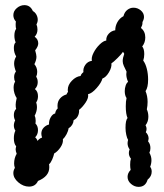

<svg xmlns="http://www.w3.org/2000/svg" viewBox="-20 -730 640 748"><path d="M570 -106Q570 -93 565 -80Q571 -73 571 -61Q571 -43 555 -30Q547 -2 520 -2Q504 -2 490.5 -13.5Q477 -25 477 -41Q477 -56 489 -68Q487 -78 487 -88Q487 -103 490 -112Q482 -122 482 -134Q482 -141 485 -148Q477 -159 477 -172Q477 -177 479 -185Q475 -191 472 -204.5Q469 -218 469 -232Q469 -262 477 -270Q470 -285 470 -316Q470 -336 473 -348Q466 -358 466 -375Q466 -386 469.5 -396.5Q473 -407 479 -411Q472 -427 472 -441L473 -451Q467 -463 462.5 -473Q458 -483 458 -492Q458 -504 464 -520Q463 -522 462 -524Q461 -526 459 -528Q455 -521 438.5 -504.5Q422 -488 414 -483Q416 -468 404.5 -448.5Q393 -429 379 -424Q375 -408 356.5 -387Q338 -366 323 -363Q326 -349 313.5 -330.5Q301 -312 288 -302Q289 -289 283.5 -278Q278 -267 267 -262Q265 -241 247 -230Q246 -220 239.5 -207.5Q233 -195 225 -188Q227 -173 216 -156.5Q205 -140 191 -132Q189 -122 183.5 -109Q178 -96 171 -90Q172 -86 172 -78Q172 -43 128 -25Q118 -3 93 -3Q71 -3 51.5 -19.5Q32 -36 32 -56Q32 -66 38 -76Q35 -84 35 -93Q35 -114 45 -131Q41 -141 41 -148Q41 -152 43 -160Q34 -170 34 -191Q34 -209 40 -221Q34 -230 34 -241Q34 -251 39 -261Q34 -270 34 -282Q34 -297 43 -306Q41 -311 41 -322Q41 -330 45 -348Q40 -355 36.5 -366Q33 -377 33 -388Q33 -403 39 -412Q35 -419 35 -429Q35 -443 42 -451Q35 -470 35 -482Q35 -497 43 -510Q34 -525 34 -543Q34 -559 41 -565Q36 -577 36 -591Q36 -608 43 -618Q41 -622 41 -633Q41 -642 42 -646Q32 -657 32 -671Q32 -687 45.5 -698.5Q59 -710 75 -710Q98 -710 108 -687Q117 -682 122 -672.5Q127 -663 127 -653Q127 -644 122 -634Q126 -626 126 -615Q126 -598 115 -587Q129 -577 129 -561Q129 -549 117 -534Q122 -517 122 -509Q122 -496 114 -480Q125 -467 125 -450Q125 -440 121 -431Q127 -422 127 -410Q127 -394 116 -383Q128 -374 128 -355Q128 -341 121 -331Q124 -322 124 -313Q124 -296 115 -279Q119 -271 119 -260Q119 -253 118 -249Q128 -239 128 -223Q128 -206 117 -195Q124 -189 126 -181Q135 -192 144 -194Q141 -203 141 -209Q141 -223 150 -232.5Q159 -242 171 -245Q170 -260 177.5 -273Q185 -286 195 -288Q196 -299 205 -308Q204 -311 204 -318Q204 -335 214 -346.5Q224 -358 239 -362Q242 -369 245 -372Q244 -375 244 -380Q244 -399 260 -415.5Q276 -432 294 -434Q296 -442 305 -449Q303 -464 312.5 -477.5Q322 -491 338 -493Q335 -506 344.5 -524.5Q354 -543 368.5 -557Q383 -571 394 -572Q393 -587 403.5 -598.5Q414 -610 429 -612Q429 -629 437.5 -644Q446 -659 461 -667Q465 -683 476 -691.5Q487 -700 500 -700Q516 -700 528.5 -689.5Q541 -679 541 -664Q541 -655 535 -644V-640Q535 -632 529 -621Q546 -608 546 -584Q546 -564 534 -549Q542 -540 542 -519Q542 -506 538 -494Q547 -482 552 -462Q557 -442 557 -420Q557 -389 547 -375Q555 -356 555 -333Q555 -318 552 -304Q558 -291 558 -275Q558 -256 547 -242Q551 -235 551 -228Q551 -221 548 -215Q559 -204 559 -190Q559 -187 557 -179Q566 -169 566 -153Q566 -143 562 -135Q570 -121 570 -106Z"/></svg>

Font: Pangolin
Style: Regular
Weight: 400
Designer: Kevin Burke
Foundry: Google, Inc.
Version: Version 1.101